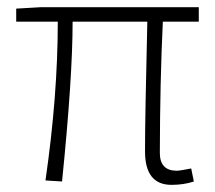

<svg xmlns="http://www.w3.org/2000/svg" viewBox="-20 -500 597 532"><path d="M181.2 -439.9Q181.2 -285.2 151.9 2.9L106 0Q140.1 -235.8 140.1 -439.9H24.9V-476.1L91.8 -480H530.8V-439.9H431.2Q423.3 -274.9 422.9 -76.2Q422.9 -27.3 469.2 -26.9Q478 -26.9 509.8 -33.2L517.1 2.9Q489.3 12.2 455.1 12.2Q381.8 12.2 381.8 -80.6Q381.8 -173.3 388.2 -439.9Z"/></svg>

Font: SourceSansPro-Light
Style: Regular
Weight: 300
Designer: Paul D. Hunt
Foundry: Adobe Systems Incorporated
Version: Version 2.020;PS 2.0;hotconv 1.0.86;makeotf.lib2.5.63406